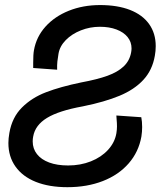

<svg xmlns="http://www.w3.org/2000/svg" viewBox="-20 -748 651 778"><path d="M14 -168.5Q14 -187 18 -209.5Q29 -272.5 68.8 -312.2Q108.5 -352 166.5 -374.2Q224.5 -396.5 309 -414Q374 -426 415.5 -441Q457 -456 481.2 -479Q505.5 -502 511.5 -536.5Q513 -545 513 -552Q513 -578 497 -597.8Q481 -617.5 452 -628.5Q423 -639.5 384.5 -639.5Q344.5 -639.5 307.8 -625Q271 -610.5 246.5 -585.5Q222 -560.5 217 -530Q214 -513 212.5 -499Q211 -485 211.5 -465.5L114.5 -472.5V-493.5Q114.5 -528 117.5 -544Q127 -598.5 164.2 -640Q201.5 -681.5 259 -704.5Q316.5 -727.5 385.5 -727.5Q456 -727.5 506.8 -707.8Q557.5 -688 584.2 -650.5Q611 -613 611 -561Q611 -541.5 607.5 -522.5Q597.5 -464 561 -424.5Q524.5 -385 464.5 -360Q404.5 -335 315.5 -317Q218.5 -299.5 170.5 -270.2Q122.5 -241 114.5 -195Q112.5 -185.5 112.5 -175Q112.5 -145.5 129.8 -123.5Q147 -101.5 179.2 -89.5Q211.5 -77.5 256 -77.5Q306 -77.5 348.2 -94.2Q390.5 -111 417.8 -140.8Q445 -170.5 451.5 -207.5Q454 -222.5 454 -235.5Q454 -249.5 452.5 -265L451.5 -280L552.5 -273Q556 -255.5 556 -233Q556 -214.5 553 -195Q542 -132.5 501.5 -86Q461 -39.5 397 -14.5Q333 10.5 253 10.5Q179 10.5 125.2 -11Q71.5 -32.5 42.8 -73Q14 -113.5 14 -168.5Z"/></svg>

Font: JuliaMono Medium
Style: Italic
Weight: 500
Italic angle: -9°
Monospace: yes
Designer: cormullion
Foundry: corm
Version: Version 0.054; ttfautohint (v1.8.4)